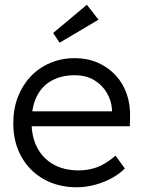

<svg xmlns="http://www.w3.org/2000/svg" viewBox="-20 -779 602 809"><path d="M36 -259Q36 -320 55 -369.5Q74 -419 108.5 -456Q143 -493 191 -513.5Q239 -534 295 -534Q348 -534 391.5 -515Q435 -496 466.5 -462.5Q498 -429 514 -383Q530 -337 528 -282L527 -247H92L81 -310H470L452 -293V-317Q450 -353 431 -386.5Q412 -420 377.5 -441Q343 -462 295 -462Q239 -462 198 -439.5Q157 -417 135 -373Q113 -329 113 -264Q113 -202 137 -156.5Q161 -111 205.5 -86Q250 -61 313 -61Q350 -61 386.5 -73.5Q423 -86 467 -123L506 -69Q483 -46 451 -28.5Q419 -11 381 -0.5Q343 10 303 10Q225 10 164.5 -24Q104 -58 70 -119Q36 -180 36 -259ZM231 -599 204 -640 346 -759 395 -696Z"/></svg>

Font: Mach Light
Style: Regular
Weight: 300
Version: Version 1.002